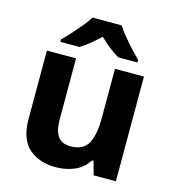

<svg xmlns="http://www.w3.org/2000/svg" viewBox="-114 -861 878 967"><g transform="rotate(15 325.0 -378.0)"><path d="M576 -546V0H460L441 -70H432Q406 -28 361 -9Q316 10 264 10Q177 10 123.5 -37.5Q70 -85 70 -190V-546H222V-228Q222 -170 242.5 -140.5Q263 -111 308 -111Q376 -111 400.5 -157Q425 -203 425 -290V-546ZM401 -766Q415 -743 438 -715.5Q461 -688 484.5 -662.5Q508 -637 526 -619V-606H426Q400 -621 375 -641Q350 -661 324 -686Q297 -661 274 -642Q251 -623 224 -606H124V-619Q143 -637 166.5 -663Q190 -689 212.5 -716Q235 -743 249 -766Z"/></g></svg>

Font: Noto Sans Thai Looped
Style: Bold
Weight: 700
Designer: Sasikarn Vongin, Ben Mitchell
Foundry: The Fontpad Ltd
Version: Version 1.001; ttfautohint (v1.8.4.7-5d5b)